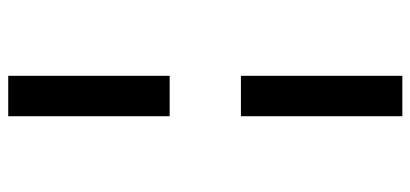

<svg xmlns="http://www.w3.org/2000/svg" viewBox="-288 -542 1007 471"><g transform="rotate(90 215.5 -306.5)"><path d="M166 -394V-790H265.1V-394ZM166 176.8V-219.2H265.1V176.8Z"/></g></svg>

Font: BDO Grotesk Medium
Style: Regular
Weight: 500
Designer: Deni Anggara
Foundry: Lokal Container
Version: Version 2.000